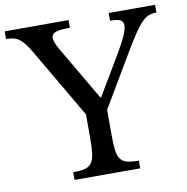

<svg xmlns="http://www.w3.org/2000/svg" viewBox="-89 -852 911 933"><g transform="rotate(-10 366.0 -385.0)"><path d="M114 -646Q99 -672 86 -688.5Q73 -705 59.5 -715Q46 -725 30.5 -728.5Q15 -732 -5 -732V-770H310V-732Q259 -732 239 -724.5Q219 -717 219 -698Q219 -678 242 -638L397 -373H401L514 -563Q546 -617 559.5 -648Q573 -679 573 -698Q573 -717 558.5 -724.5Q544 -732 508 -732V-770H737V-732Q716 -732 699.5 -726Q683 -720 665 -702Q647 -684 625.5 -652Q604 -620 573 -568L419 -308V-189Q419 -140 422.5 -110.5Q426 -81 437.5 -65Q449 -49 470.5 -43.5Q492 -38 528 -38V0H204V-38Q240 -38 261.5 -43.5Q283 -49 294.5 -64.5Q306 -80 310 -108Q314 -136 314 -182V-304Z"/></g></svg>

Font: SVN-Libre Baskerville
Style: Regular
Weight: 400
Designer: Pablo Impallari, Rodrigo Fuenzalida
Foundry: Pablo Impallari, Rodrigo Fuenzalida
Version: Version 1.000; ttfautohint (v1.8.4)